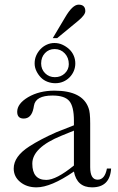

<svg xmlns="http://www.w3.org/2000/svg" viewBox="-20 -806 507 826"><path d="M207 -642 260 -731Q292 -786 318 -786Q347 -786 347 -758Q347 -742 317 -717L226 -642ZM214 -621Q233 -621 249 -613.5Q265 -606 277.5 -594.5Q290 -583 297 -567Q304 -551 304 -533Q304 -516 297.5 -500.5Q291 -485 279 -473Q267 -461 251.5 -454.5Q236 -448 218 -448Q200 -448 183.5 -454.5Q167 -461 155.5 -473Q144 -485 136.5 -500.5Q129 -516 129 -533Q129 -552 136 -567.5Q143 -583 154.5 -595Q166 -607 181.5 -614Q197 -621 214 -621ZM215 -595Q190 -595 173.5 -577.5Q157 -560 157 -533Q157 -508 174 -491Q191 -474 216 -474Q242 -474 259 -490.5Q276 -507 276 -530Q276 -558 258.5 -576.5Q241 -595 215 -595ZM458 -81Q453 0 376 0Q311 0 298 -68Q199 0 137 0Q95 0 67 -23Q39 -46 39 -81Q39 -133 106 -176Q154 -207 222 -237L298 -267V-287Q298 -348 278 -371.5Q258 -395 206 -395Q133 -395 126 -351L124 -340Q115 -296 82 -296Q54 -296 54 -325Q54 -360 101 -388Q149 -416 214 -416Q335 -416 361 -341Q368 -324 368 -276V-87Q368 -33 400 -33Q431 -33 440 -81ZM244 -222Q119 -171 119 -102Q119 -32 179 -32Q222 -32 298 -94V-244Z"/></svg>

Font: New Athena Unicode
Style: Regular
Weight: 400
Designer: J. Rusten 1997; rev. by R. Hancock 2001, 2002, rev. by D. Mastronarde 2002-2021
Foundry: GreekKeys New Athena Unicode
Version: Version 5.008